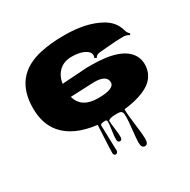

<svg xmlns="http://www.w3.org/2000/svg" viewBox="-209 -867 1370 1381"><g transform="rotate(-30 476.0 -176.0)"><path d="M407.7 28.8 413.6 239.7Q413.6 248 408.2 254.9Q402.8 261.7 395 261.7Q387.2 261.7 382.3 255.9Q377.4 250 377.4 242.2Q377.4 201.2 382.1 126.2Q386.7 51.3 387.7 12.2Q198.2 -10.3 111.3 -114.3Q44.4 -194.3 44.4 -322.8Q44.4 -591.8 304.7 -647.9Q390.6 -666.5 501.5 -666.5Q686.5 -666.5 802.7 -598.6Q871.6 -558.1 893.1 -486.8Q900.4 -456.1 919.4 -440.9L911.6 -430.2Q892.1 -445.3 862.5 -445.3Q833 -445.3 800.5 -443.4Q768.1 -441.4 726.8 -437.7Q685.5 -434.1 667.5 -432.6Q649.4 -431.2 639.4 -426Q629.4 -420.9 623 -408.2L606.9 -416.5Q612.3 -426.3 612.3 -436Q612.3 -466.3 573 -486.3Q533.7 -506.3 470 -506.3Q406.2 -506.3 366.7 -470Q327.1 -433.6 316.4 -369.6Q519.5 -383.3 525.4 -383.3H562Q813 -383.3 878.9 -273.4Q899.4 -239.7 899.4 -197.3Q899.4 -154.8 882.8 -121.1Q866.2 -87.4 839.1 -65.2Q812 -43 773.4 -26.9Q705.1 1.5 610.8 11.7Q610.8 56.6 622.6 145.5Q634.3 234.4 634.3 263.7Q634.3 293 627.2 304.2Q620.1 315.4 606.4 315.4Q592.8 315.4 585.4 304.2Q578.1 293 578.1 267.6Q578.1 242.2 586.2 168Q594.2 93.8 594.2 71.5Q594.2 49.3 593.3 43.2Q592.3 37.1 591.6 32.5Q590.8 27.8 587.4 24.4Q584 21 582.8 18.8Q581.5 16.6 575.7 15.1Q569.8 13.7 568.1 12.9Q566.4 12.2 557.9 12Q549.3 11.7 547.4 11.7H534.7Q507.8 11.7 491.2 17.3Q474.6 22.9 474.6 29.8Q474.6 52.2 480.7 96.4Q486.8 140.6 486.8 167.7Q486.8 194.8 468 194.8Q449.2 194.8 449.2 168.2Q449.2 141.6 456.1 96.9Q462.9 52.2 462.9 33Q462.9 13.7 450.2 13.7Q407.7 13.7 407.7 28.8ZM320.8 -258.8Q350.6 -151.9 486.8 -151.9Q623 -151.9 623 -205.6Q623 -267.1 519 -267.1Q506.8 -267.1 320.8 -258.8Z"/></g></svg>

Font: Nosifer Caps
Style: Regular
Weight: 800
Version: Version 001.002